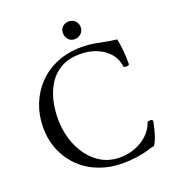

<svg xmlns="http://www.w3.org/2000/svg" viewBox="-151 -947 958 1072"><g transform="rotate(-20 328.0 -411.0)"><path d="M394 13Q321 13 257 -11Q193 -35 145.5 -80Q98 -125 71 -187.5Q44 -250 44 -326Q44 -398 68.5 -461Q93 -524 139 -572.5Q185 -621 251 -648.5Q317 -676 399 -676Q438 -676 470 -670.5Q502 -665 533.5 -658.5Q565 -652 601 -648Q608 -615 611.5 -577.5Q615 -540 615 -496Q615 -491 606.5 -489Q598 -487 590 -489Q582 -491 581 -495Q577 -537 550 -570Q523 -603 478 -622.5Q433 -642 375 -642Q311 -642 265.5 -617Q220 -592 192 -549.5Q164 -507 151 -454Q138 -401 138 -345Q138 -282 155 -224.5Q172 -167 205 -121.5Q238 -76 285 -49.5Q332 -23 393 -23Q437 -23 479 -38Q521 -53 554 -82.5Q587 -112 602 -155Q604 -160 616 -160.5Q628 -161 631 -158Q634 -155 634 -149Q628 -118 621 -93Q614 -68 606.5 -49.5Q599 -31 590 -18Q583 -17 574.5 -15.5Q566 -14 553 -9Q522 1 480 7Q438 13 394 13ZM380 -730Q355 -730 341.5 -746.5Q328 -763 328 -783Q328 -809 344 -822Q360 -835 380 -835Q405 -835 419 -819Q433 -803 433 -783Q433 -759 416.5 -744.5Q400 -730 380 -730Z"/></g></svg>

Font: Junicode VF
Style: Regular
Weight: 400
Designer: Peter S. Baker
Version: Version 2.213